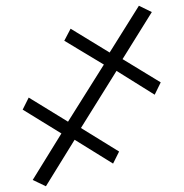

<svg xmlns="http://www.w3.org/2000/svg" viewBox="-20 -653 640 669"><path d="M240 -166 374 -83 395 -125 262 -207 386 -406 519 -323 540 -366 407 -447 509 -611 464 -633 362 -470 226 -553 204 -511 342 -428 217 -229 80 -313 59 -271 194 -188 94 -26 140 -4Z"/></svg>

Font: Noto Sans Mono UI Light
Style: Regular
Weight: 300
Designer: Monotype Design team
Foundry: Monotype Imaging Inc.
Version: 1.000